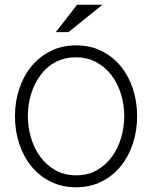

<svg xmlns="http://www.w3.org/2000/svg" viewBox="-20 -771 640 808"><path d="M43 -281.7Q43 -343.3 61 -397.5Q79.1 -451.7 112.8 -492.4Q146.5 -533.2 194.1 -556.6Q241.7 -580.1 300.8 -580.1Q360.4 -580.1 408 -556.2Q455.6 -532.2 488.8 -491.5Q522 -450.7 539.6 -396.5Q557.1 -342.3 557.1 -281.7Q557.1 -221.2 539.3 -167Q521.5 -112.8 488.3 -71.8Q455.1 -30.8 407.2 -6.8Q359.4 17.1 299.8 17.1Q241.2 17.1 193.6 -6.3Q146 -29.8 112.5 -70.6Q79.1 -111.3 61 -165.8Q43 -220.2 43 -281.7ZM97.2 -282.2Q97.2 -237.3 110.1 -192.6Q123 -147.9 148.7 -112.5Q174.3 -77.1 212.4 -55.2Q250.5 -33.2 300.8 -33.2Q350.1 -33.2 387.7 -54.7Q425.3 -76.2 450.9 -111.3Q476.6 -146.5 489.7 -191.2Q502.9 -235.8 502.9 -282.2Q502.9 -329.6 489.5 -374Q476.1 -418.5 450.2 -453.1Q424.3 -487.8 386.2 -508.8Q348.1 -529.8 298.8 -529.8Q264.6 -529.8 236.3 -519.5Q208 -509.3 185.8 -491.5Q163.6 -473.6 146.7 -449.5Q129.9 -425.3 118.9 -397.7Q107.9 -370.1 102.5 -340.6Q97.2 -311 97.2 -282.2ZM214.8 -635.7 304.2 -751H411.1L268.1 -635.7Z"/></svg>

Font: Ethiopic Sadiss
Style: Regular
Weight: 400
Designer: abass alamnehe
Foundry: Senamirmir Project
Version: Version 5.100